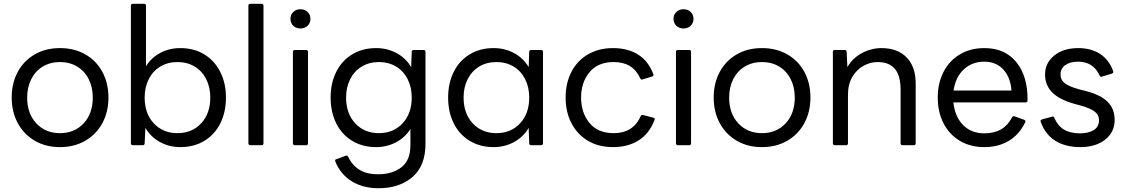

<svg xmlns="http://www.w3.org/2000/svg" viewBox="-20 -770 5975 1018"><path d="M42 -253Q42 -329 74 -388.5Q106 -448 164 -481.5Q222 -515 298 -515Q374 -515 432.5 -481.5Q491 -448 523 -388.5Q555 -329 555 -253Q555 -177 523 -117.5Q491 -58 432.5 -24Q374 10 298 10Q222 10 164 -24Q106 -58 74 -117.5Q42 -177 42 -253ZM472 -253Q472 -308 450 -351Q428 -394 388.5 -417.5Q349 -441 298 -441Q247 -441 207.5 -417.5Q168 -394 146 -351Q124 -308 124 -253Q124 -168 172.5 -116Q221 -64 298 -64Q375 -64 423.5 -116Q472 -168 472 -253Z M751 -92 747 -11Q747 0 736 0H685Q674 0 674 -11V-740Q674 -750 685 -750H744Q754 -750 754 -740V-419Q782 -464 830 -489.5Q878 -515 936 -515Q1009 -515 1063.5 -481.5Q1118 -448 1148 -388.5Q1178 -329 1178 -253Q1178 -176 1148.5 -116.5Q1119 -57 1064 -23.5Q1009 10 936 10Q877 10 828 -17Q779 -44 751 -92ZM1095 -253Q1095 -308 1073 -351Q1051 -394 1011.5 -417.5Q972 -441 921 -441Q870 -441 830.5 -417.5Q791 -394 769 -351Q747 -308 747 -253Q747 -168 795.5 -116Q844 -64 921 -64Q998 -64 1046.5 -116Q1095 -168 1095 -253Z M1308 0Q1297 0 1297 -11V-740Q1297 -750 1308 -750H1367Q1377 -750 1377 -740V-11Q1377 0 1367 0Z M1520 -670Q1520 -692 1535 -706.5Q1550 -721 1573 -721Q1596 -721 1611 -706.5Q1626 -692 1626 -670Q1626 -648 1611 -633.5Q1596 -619 1573 -619Q1550 -619 1535 -633.5Q1520 -648 1520 -670ZM1544 0Q1533 0 1533 -11V-495Q1533 -505 1544 -505H1603Q1613 -505 1613 -495V-11Q1613 0 1603 0Z M1758 87Q1757 85 1757 81Q1757 75 1764 74L1812 56Q1814 55 1817 55Q1823 55 1826 61Q1847 106 1885.5 130Q1924 154 1985 154Q2059 154 2107.5 117.5Q2156 81 2156 0V-86Q2128 -41 2079.5 -15.5Q2031 10 1974 10Q1902 10 1847 -23.5Q1792 -57 1762.5 -116.5Q1733 -176 1733 -253Q1733 -329 1762.5 -388.5Q1792 -448 1847 -481.5Q1902 -515 1974 -515Q2034 -515 2083.5 -488Q2133 -461 2160 -414L2163 -495Q2163 -505 2174 -505H2226Q2236 -505 2236 -495V-8Q2236 109 2167 168.5Q2098 228 1987 228Q1905 228 1845.5 191.5Q1786 155 1758 87ZM2163 -253Q2163 -308 2141 -351Q2119 -394 2079.5 -417.5Q2040 -441 1989 -441Q1938 -441 1898.5 -417.5Q1859 -394 1837 -351Q1815 -308 1815 -253Q1815 -168 1863.5 -116Q1912 -64 1989 -64Q2066 -64 2114.5 -116Q2163 -168 2163 -253Z M2356 -253Q2356 -329 2385.5 -388.5Q2415 -448 2470 -481.5Q2525 -515 2597 -515Q2657 -515 2706.5 -488Q2756 -461 2783 -414L2786 -495Q2786 -505 2797 -505H2849Q2859 -505 2859 -495V-11Q2859 0 2849 0H2797Q2786 0 2786 -11L2783 -92Q2756 -45 2706.5 -17.5Q2657 10 2597 10Q2525 10 2470 -23.5Q2415 -57 2385.5 -116.5Q2356 -176 2356 -253ZM2786 -253Q2786 -308 2764 -351Q2742 -394 2702.5 -417.5Q2663 -441 2612 -441Q2561 -441 2521.5 -417.5Q2482 -394 2460 -351Q2438 -308 2438 -253Q2438 -168 2486.5 -116Q2535 -64 2612 -64Q2689 -64 2737.5 -116Q2786 -168 2786 -253Z M2979 -253Q2979 -330 3010 -389.5Q3041 -449 3098 -482Q3155 -515 3230 -515Q3309 -515 3363.5 -480.5Q3418 -446 3444 -377L3445 -373Q3445 -367 3437 -364L3387 -349L3383 -348Q3377 -348 3374 -356Q3335 -441 3234 -441Q3150 -441 3105.5 -387Q3061 -333 3061 -253Q3061 -172 3105.5 -118Q3150 -64 3234 -64Q3337 -64 3377 -154Q3381 -163 3390 -160L3444 -146Q3455 -143 3450 -133Q3423 -62 3366.5 -26Q3310 10 3230 10Q3154 10 3097.5 -23.5Q3041 -57 3010 -116.5Q2979 -176 2979 -253Z M3551 -670Q3551 -692 3566 -706.5Q3581 -721 3604 -721Q3627 -721 3642 -706.5Q3657 -692 3657 -670Q3657 -648 3642 -633.5Q3627 -619 3604 -619Q3581 -619 3566 -633.5Q3551 -648 3551 -670ZM3575 0Q3564 0 3564 -11V-495Q3564 -505 3575 -505H3634Q3644 -505 3644 -495V-11Q3644 0 3634 0Z M3764 -253Q3764 -329 3796 -388.5Q3828 -448 3886 -481.5Q3944 -515 4020 -515Q4096 -515 4154.5 -481.5Q4213 -448 4245 -388.5Q4277 -329 4277 -253Q4277 -177 4245 -117.5Q4213 -58 4154.5 -24Q4096 10 4020 10Q3944 10 3886 -24Q3828 -58 3796 -117.5Q3764 -177 3764 -253ZM4194 -253Q4194 -308 4172 -351Q4150 -394 4110.5 -417.5Q4071 -441 4020 -441Q3969 -441 3929.5 -417.5Q3890 -394 3868 -351Q3846 -308 3846 -253Q3846 -168 3894.5 -116Q3943 -64 4020 -64Q4097 -64 4145.5 -116Q4194 -168 4194 -253Z M4407 0Q4396 0 4396 -11V-495Q4396 -505 4407 -505H4458Q4469 -505 4469 -495L4473 -414Q4500 -462 4550 -488.5Q4600 -515 4654 -515Q4739 -515 4787 -465.5Q4835 -416 4835 -328V-11Q4835 0 4825 0H4766Q4755 0 4755 -11V-295Q4755 -368 4725 -404.5Q4695 -441 4633 -441Q4595 -441 4559 -421.5Q4523 -402 4499.5 -363Q4476 -324 4476 -267V-11Q4476 0 4466 0Z M4952 -253Q4952 -329 4982.5 -388.5Q5013 -448 5069 -481.5Q5125 -515 5199 -515Q5309 -515 5369.5 -439.5Q5430 -364 5428 -238Q5428 -227 5417 -227H5035Q5043 -151 5086.5 -107Q5130 -63 5199 -63Q5303 -63 5346 -148Q5350 -156 5360 -153L5410 -135Q5415 -133 5416.5 -129.5Q5418 -126 5416 -122Q5384 -56 5328.5 -23Q5273 10 5199 10Q5124 10 5068 -24Q5012 -58 4982 -117.5Q4952 -177 4952 -253ZM5036 -290H5343Q5338 -360 5299.5 -401.5Q5261 -443 5199 -443Q5134 -443 5090 -402Q5046 -361 5036 -290Z M5498 -124 5497 -128Q5497 -134 5505 -137L5557 -151Q5559 -152 5562 -152Q5569 -152 5570 -145Q5589 -102 5622 -82.5Q5655 -63 5706 -63Q5752 -63 5779.5 -80.5Q5807 -98 5807 -132Q5807 -161 5784 -178.5Q5761 -196 5708 -211L5678 -219Q5596 -242 5558.5 -280.5Q5521 -319 5521 -375Q5521 -436 5569.5 -475.5Q5618 -515 5697 -515Q5764 -515 5812 -484.5Q5860 -454 5882 -393Q5883 -391 5883 -388Q5883 -385 5881 -383Q5879 -381 5876 -380L5824 -364Q5822 -363 5819 -363Q5814 -363 5810 -370Q5777 -443 5696 -443Q5654 -443 5628.5 -425Q5603 -407 5603 -375Q5603 -346 5626.5 -328Q5650 -310 5707 -295L5735 -288Q5817 -267 5853.5 -229.5Q5890 -192 5890 -134Q5890 -69 5839.5 -29.5Q5789 10 5709 10Q5629 10 5575.5 -23.5Q5522 -57 5498 -124Z"/></svg>

Font: LINE Seed Sans TH
Style: Regular
Weight: 400
Designer: Dalton Maag Ltd | Thai characters by Cadson Demak Co.,Ltd.
Foundry: Dalton Maag Ltd
Version: Version 1.002